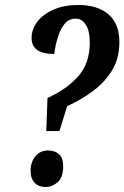

<svg xmlns="http://www.w3.org/2000/svg" viewBox="-20 -744 500 772"><path d="M166 -217 171 -350Q248 -385 294.5 -437Q341 -489 341 -574Q341 -620 325 -644.5Q309 -669 285 -669Q258 -669 241 -649.5Q224 -630 213.5 -597.5Q203 -565 198 -527Q107 -527 107 -591Q107 -626 130 -656.5Q153 -687 195.5 -705.5Q238 -724 295 -724Q372 -724 416 -686.5Q460 -649 460 -575Q460 -511 432 -463.5Q404 -416 356.5 -380Q309 -344 250 -317L219 -217ZM163 8Q136 8 119.5 -9Q103 -26 103 -56Q103 -93 122.5 -116Q142 -139 173 -139Q200 -139 217 -124Q234 -109 234 -77Q234 -30 211.5 -11Q189 8 163 8Z"/></svg>

Font: Noto Serif Tamil ExtraCondensed SemiBold
Style: Italic
Weight: 600
Width: 2
Italic angle: -12°
Designer: Indian Type Foundry, Tom Grace, and the Monotype Design Team
Foundry: Monotype Imaging Inc.
Version: Version 2.003; ttfautohint (v1.8.4.7-5d5b)